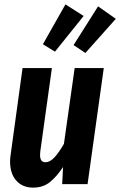

<svg xmlns="http://www.w3.org/2000/svg" viewBox="-20 -841 549 877"><path d="M26 -103Q26 -119 29 -137L83 -530H217L164 -149Q163 -143 163 -133Q163 -100 187 -100Q209 -100 230 -123.5Q251 -147 272 -184L321 -530H454L380 0H264L268 -78Q238 -33 207 -8.5Q176 16 131 16Q83 16 54.5 -16Q26 -48 26 -103ZM362 -768 231 -605 176 -639 279 -821ZM509 -755 370 -599 316 -635 428 -812Z"/></svg>

Font: Fira Sans Compressed SemiBold
Style: Italic
Weight: 600
Width: 1
Italic angle: -8°
Designer: bBox Type GmbH & Carrois Corporate GbR & Edenspiekermann AG
Foundry: bBox Type GmbH & Carrois Corporate GbR & Edenspiekermann AG
Version: Version 4.301